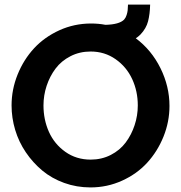

<svg xmlns="http://www.w3.org/2000/svg" viewBox="-20 -818 796 843"><path d="M576.2 -649.9Q645 -598.6 684.6 -518.6Q724.1 -438.5 724.1 -353Q724.1 -283.2 697.8 -218Q671.4 -152.8 626.2 -103.5Q581.1 -54.2 515.9 -24.7Q450.7 4.9 377 4.9Q316.4 4.9 261.7 -14.9Q207 -34.7 165.5 -69.3Q124 -104 93.3 -149.4Q62.5 -194.8 46.6 -247.8Q30.8 -300.8 30.8 -355Q30.8 -425.3 57.4 -491Q84 -556.6 129.6 -606Q175.3 -655.3 240.7 -685.1Q306.2 -714.8 379.9 -714.8Q413.1 -714.8 442.9 -709Q503.4 -710.4 524.9 -731.9Q532.2 -740.2 535.9 -752Q539.6 -763.7 540.5 -772.5Q541.5 -781.2 542 -797.9H639.2Q638.2 -755.9 630.1 -724.6Q622.1 -693.4 597.2 -667Q586.4 -656.2 576.2 -649.9ZM377.9 -117.2Q426.3 -117.2 466.3 -137.7Q506.3 -158.2 531.7 -192.1Q557.1 -226.1 571 -268.3Q585 -310.5 585 -355Q585 -417.5 560.3 -470.9Q535.6 -524.4 487.5 -558.1Q439.5 -591.8 377.9 -591.8Q329.6 -591.8 289.6 -571.3Q249.5 -550.8 224.1 -517.1Q198.7 -483.4 184.8 -441.4Q170.9 -399.4 170.9 -355Q170.9 -292.5 194.8 -239Q218.8 -185.5 266.8 -151.4Q314.9 -117.2 377.9 -117.2Z"/></svg>

Font: Rawline
Style: Bold
Weight: 700
Designer: Matt McInerney, Pablo Impallari, Rodrigo Fuenzalida
Foundry: Matt McInerney, Pablo Impallari, Rodrigo Fuenzalida
Version: Version 4.020;PS 004.020;hotconv 1.0.88;makeotf.lib2.5.64775